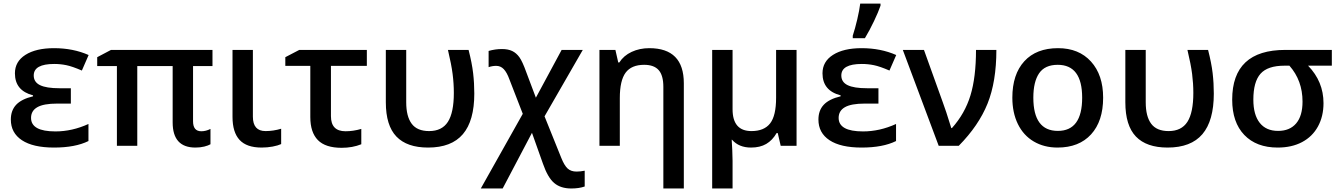

<svg xmlns="http://www.w3.org/2000/svg" viewBox="-20 -821 7540 1081"><path d="M378.9 -324.2V-237.8H301.8Q225.6 -237.8 190.2 -217.5Q154.8 -197.3 154.8 -157.2Q154.8 -81.1 292 -81.1Q386.2 -81.1 478 -123V-26.9Q403.8 9.8 284.2 9.8Q166 9.8 103.5 -31.5Q41 -72.8 41 -147.9Q41 -199.2 71 -231.2Q101.1 -263.2 166 -278.8V-284.2Q64 -310.5 64 -408.2Q64 -474.6 123.3 -512.2Q182.6 -549.8 284.2 -549.8Q391.6 -549.8 479 -511.2L440.9 -423.8Q386.7 -447.3 353.3 -454.1Q319.8 -460.9 285.2 -460.9Q169.9 -460.9 169.9 -396Q169.9 -358.9 205.3 -341.6Q240.7 -324.2 314.9 -324.2Z M1113.3 -82Q1139.6 -82 1165 -95.2V-8.8Q1152.8 -1.5 1130.1 4.2Q1107.4 9.8 1080.1 9.8Q952.1 9.8 952.1 -131.8V-449.2H752.9V0H638.2V-449.2H527.3V-499L605 -540H1176.3V-449.2H1066.9V-138.2Q1066.9 -82 1113.3 -82Z M1403.8 -540V-164.1Q1403.8 -83 1475.1 -83Q1518.6 -83 1563 -96.2V-9.8Q1544.9 -1.5 1515.1 4.2Q1485.4 9.8 1453.1 9.8Q1368.7 9.8 1328.9 -33.2Q1289.1 -76.2 1289.1 -163.1V-540Z M1843.3 -450.2V-167Q1843.3 -82 1925.3 -82Q1968.8 -82 2014.2 -95.2V-8.8Q1964.8 11.2 1903.3 11.2Q1812.5 11.2 1769.8 -32.2Q1727.1 -75.7 1727.1 -162.1V-450.2H1586.4V-499L1665 -540H2045.4V-450.2Z M2390.1 9.8Q2271.5 9.8 2211.9 -52.2Q2152.3 -114.3 2152.3 -245.1V-540H2267.1V-245.1Q2267.1 -165.5 2297.9 -124.3Q2328.6 -83 2396 -83Q2468.3 -83 2501.7 -135Q2535.2 -187 2535.2 -297.9Q2535.2 -351.1 2528.3 -404.5Q2521.5 -458 2502 -540H2618.2Q2637.2 -465.8 2643.8 -409.4Q2650.4 -353 2650.4 -293.9Q2650.4 -141.1 2586.2 -65.7Q2522 9.8 2390.1 9.8Z M2806.2 -544.9Q2840.8 -544.9 2864 -533.7Q2887.2 -522.5 2904.3 -498.8Q2921.4 -475.1 2942.9 -415L2997.1 -271L3142.1 -540H3261.2L3045.9 -166L3140.1 67.9Q3157.2 110.8 3176 127.9Q3194.8 145 3226.1 145Q3247.6 145 3272 140.1V229Q3240.2 240.2 3196.3 240.2Q3136.7 240.2 3100.3 209.5Q3064 178.7 3037.1 101.1L2975.1 -73.2L2810.1 240.2H2687L2923.3 -180.2L2848.1 -374Q2834 -413.1 2816.4 -431.6Q2798.8 -450.2 2773.9 -450.2Q2752 -450.2 2731 -442.9V-534.2Q2768.1 -544.9 2806.2 -544.9Z M3830.1 240.2H3714.8V-332Q3714.8 -396.5 3688.5 -426.3Q3662.1 -456.1 3606.9 -456.1Q3535.2 -456.1 3502.4 -411.9Q3469.7 -367.7 3469.7 -269V0H3355V-540H3444.8L3460.9 -469.2H3466.8Q3491.2 -507.8 3536.1 -528.8Q3581.1 -549.8 3635.7 -549.8Q3830.1 -549.8 3830.1 -352.1Z M4104.5 -206.1Q4104.5 -83 4210.9 -83Q4282.2 -83 4315.9 -126.2Q4349.6 -169.4 4349.6 -271V-540H4464.8V0H4375.5L4358.9 -71.8H4352.5Q4329.1 -31.2 4294.2 -10.7Q4259.3 9.8 4208.5 9.8Q4140.1 9.8 4101.6 -34.2H4099.6Q4101.1 -20.5 4102.8 22.9Q4104.5 66.4 4104.5 84V240.2H3989.7V-540H4104.5Z M4925.8 -324.2V-237.8H4848.6Q4772.5 -237.8 4737.1 -217.5Q4701.7 -197.3 4701.7 -157.2Q4701.7 -81.1 4838.9 -81.1Q4933.1 -81.1 5024.9 -123V-26.9Q4950.7 9.8 4831.1 9.8Q4712.9 9.8 4650.4 -31.5Q4587.9 -72.8 4587.9 -147.9Q4587.9 -199.2 4617.9 -231.2Q4647.9 -263.2 4712.9 -278.8V-284.2Q4610.8 -310.5 4610.8 -408.2Q4610.8 -474.6 4670.2 -512.2Q4729.5 -549.8 4831.1 -549.8Q4938.5 -549.8 5025.9 -511.2L4987.8 -423.8Q4933.6 -447.3 4900.1 -454.1Q4866.7 -460.9 4832 -460.9Q4716.8 -460.9 4716.8 -396Q4716.8 -358.9 4752.2 -341.6Q4787.6 -324.2 4861.8 -324.2ZM4781.2 -620.1Q4794.4 -660.2 4806.6 -712.2Q4818.8 -764.2 4823.2 -800.8H4937.5V-789.1Q4925.8 -754.4 4900.9 -702.1Q4876 -649.9 4849.6 -606H4781.2Z M5063 -540H5182.1L5288.1 -245.1Q5303.7 -204.6 5335.9 -100.1H5339.8Q5412.6 -181.6 5443.8 -283.7Q5475.1 -385.7 5475.1 -540H5589.8Q5589.8 -361.3 5540 -237.5Q5490.2 -113.8 5377.9 0H5265.1Z M6190.9 -271Q6190.9 -138.7 6123 -64.5Q6055.2 9.8 5934.1 9.8Q5858.4 9.8 5800.3 -24.4Q5742.2 -58.6 5710.9 -122.6Q5679.7 -186.5 5679.7 -271Q5679.7 -402.3 5747.1 -476.1Q5814.5 -549.8 5937 -549.8Q6054.2 -549.8 6122.6 -474.4Q6190.9 -398.9 6190.9 -271ZM5797.9 -271Q5797.9 -84 5936 -84Q6072.8 -84 6072.8 -271Q6072.8 -456.1 5935.1 -456.1Q5862.8 -456.1 5830.3 -408.2Q5797.9 -360.4 5797.9 -271Z M6553.7 9.8Q6435.1 9.8 6375.5 -52.2Q6315.9 -114.3 6315.9 -245.1V-540H6430.7V-245.1Q6430.7 -165.5 6461.4 -124.3Q6492.2 -83 6559.6 -83Q6631.8 -83 6665.3 -135Q6698.7 -187 6698.7 -297.9Q6698.7 -351.1 6691.9 -404.5Q6685.1 -458 6665.5 -540H6781.7Q6800.8 -465.8 6807.4 -409.4Q6814 -353 6814 -293.9Q6814 -141.1 6749.8 -65.7Q6685.5 9.8 6553.7 9.8Z M7431.6 -240.2Q7431.6 -166 7400.4 -108.9Q7369.1 -51.8 7311 -21Q7252.9 9.8 7173.8 9.8Q7053.7 9.8 6985.6 -61.3Q6917.5 -132.3 6917.5 -259.8Q6917.5 -540 7216.8 -540H7478.5V-451.2H7344.7Q7431.6 -361.8 7431.6 -240.2ZM7036.6 -259.8Q7036.6 -174.8 7072.5 -129.4Q7108.4 -84 7175.8 -84Q7241.7 -84 7277.6 -126.2Q7313.5 -168.5 7313.5 -249Q7313.5 -367.7 7239.7 -451.2H7211.9Q7117.2 -451.2 7076.9 -405.8Q7036.6 -360.4 7036.6 -259.8Z"/></svg>

Font: JBL Sans
Style: Semibold
Weight: 600
Version: Version 1.10